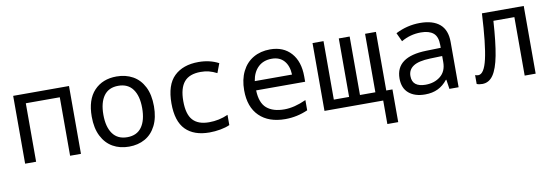

<svg xmlns="http://www.w3.org/2000/svg" viewBox="-55 -928 4310 1497"><g transform="rotate(-10 2100.0 -180.0)"><path d="M79 -537H521V0H435V-463H166V0H79Z M654 -270Q654 -405 720.5 -475.5Q787 -546 898 -546Q970 -546 1026 -515Q1082 -484 1114 -421.5Q1146 -359 1146 -267Q1146 -177 1114.5 -114.5Q1083 -52 1028 -21Q973 10 901 10Q829 10 773.5 -21.5Q718 -53 686 -116Q654 -179 654 -270ZM1053 -269Q1053 -365 1014 -418.5Q975 -472 899 -472Q823 -472 784.5 -419Q746 -366 746 -269Q746 -173 785 -119Q824 -65 900 -65Q976 -65 1014.5 -118.5Q1053 -172 1053 -269Z M1284 -264Q1284 -411 1354 -478.5Q1424 -546 1547 -546Q1636 -546 1706 -509L1678 -435Q1645 -452 1615 -459.5Q1585 -467 1551 -467Q1461 -467 1419.5 -417.5Q1378 -368 1378 -266Q1378 -162 1420 -115.5Q1462 -69 1548 -69Q1628 -69 1699 -101V-20Q1669 -6 1625 2Q1581 10 1538 10Q1415 10 1349.5 -56.5Q1284 -123 1284 -264Z M1860 -266Q1860 -352 1891.5 -415.5Q1923 -479 1980.5 -512.5Q2038 -546 2114 -546Q2219 -546 2279.5 -478Q2340 -410 2340 -292V-250H1952Q1955 -151 2004.5 -108.5Q2054 -66 2144 -66Q2223 -66 2317 -109V-28Q2231 10 2138 10Q2007 10 1933.5 -62Q1860 -134 1860 -266ZM2249 -323Q2246 -393 2211 -432.5Q2176 -472 2114 -472Q2048 -472 2006.5 -432.5Q1965 -393 1954 -323Z M3000 -73V186H2914V0H2449V-537H2536V-74H2657V-537H2743V-74H2865V-537H2951V-73Z M3069 -147Q3069 -318 3312 -324L3427 -327V-349Q3427 -416 3393 -444Q3359 -472 3295 -472Q3211 -472 3139 -430L3107 -499Q3199 -546 3300 -546Q3403 -546 3457 -499.5Q3511 -453 3511 -359V0H3438L3427 -74H3423Q3390 -32 3346.5 -11Q3303 10 3245 10Q3164 10 3116.5 -30Q3069 -70 3069 -147ZM3427 -214V-262L3331 -259Q3239 -256 3197.5 -228.5Q3156 -201 3156 -151Q3156 -106 3183.5 -85Q3211 -64 3261 -64Q3332 -64 3379.5 -102.5Q3427 -141 3427 -214Z M3654 -1V-71Q3666 -66 3679 -66Q3725 -66 3751 -178.5Q3777 -291 3790 -536H4121V0H4034V-463H3868Q3857 -293 3837.5 -191.5Q3818 -90 3784.5 -41.5Q3751 7 3698 7Q3670 7 3654 -1Z"/></g></svg>

Font: Noto Sans Mono UI
Style: Regular
Weight: 400
Monospace: yes
Designer: Monotype Design team
Foundry: Monotype Imaging Inc.
Version: Version 1.000